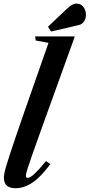

<svg xmlns="http://www.w3.org/2000/svg" viewBox="-20 -1008 485 1039"><path d="M64 10.5Q32 10.5 16.5 -4.2Q1 -19 1 -46Q1 -56 3.5 -69.8Q6 -83.5 12.8 -106.8Q19.5 -130 31.8 -167.8Q44 -205.5 63.5 -262.8Q83 -320 111.5 -402L242.5 -776L173 -789L170 -811H385L203.5 -308Q173.5 -224.5 155 -172Q136.5 -119.5 128.2 -92.5Q120 -65.5 120 -58.5Q120 -51.5 122.2 -48.5Q124.5 -45.5 130 -45.5Q143 -45.5 166.2 -67Q189.5 -88.5 229 -136.5L252 -120Q203.5 -53 157.5 -21.2Q111.5 10.5 64 10.5ZM256.5 -837.5 239.5 -863.5 343.5 -961.5Q356.5 -974 369.2 -981.2Q382 -988.5 395 -988.5Q416.5 -988.5 430.8 -971Q445 -953.5 445 -928Q445 -906.5 434.5 -891.5Q424 -876.5 407 -872.5Z"/></svg>

Font: Libre Caslon Condensed
Style: Italic
Weight: 400
Italic angle: -22.583°
Designer: Pablo Impallari, Rodrigo Fuenzalida, Katja Schimmel, Ertekin Erdin
Foundry: Pablo Impallari, Rodrigo Fuenzalida
Version: Version 2.000;gftools[0.9.33]